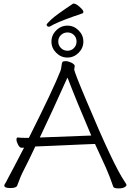

<svg xmlns="http://www.w3.org/2000/svg" viewBox="-20 -1047 730 1071"><path d="M441 -973Q424 -966 395 -957Q293 -921 260 -900Q256 -898 251.5 -898Q247 -898 243.5 -901.5Q240 -905 240 -909.5Q240 -914 266 -938.5Q292 -963 388 -1027H391Q404 -1027 424.5 -1008.5Q445 -990 445 -982Q445 -974 441 -973ZM418.5 -877.5Q445 -851 445 -815Q445 -779 418.5 -752.5Q392 -726 356 -726Q320 -726 293.5 -752.5Q267 -779 267 -815Q267 -851 293.5 -877.5Q320 -904 356 -904Q392 -904 418.5 -877.5ZM356.5 -764Q378 -764 392.5 -779Q407 -794 407 -815.5Q407 -837 392.5 -851.5Q378 -866 356.5 -866Q335 -866 320 -851.5Q305 -837 305 -815.5Q305 -794 320 -779Q335 -764 356.5 -764ZM114 -223H99Q90 -223 81 -239.5Q72 -256 72 -268Q72 -280 78 -280H80Q98 -278 119 -278H141Q278 -551 317 -651Q321 -661 323 -679Q325 -697 328.5 -701.5Q332 -706 346 -706Q360 -706 377 -698Q394 -690 397 -680L394 -660Q394 -646 463 -483Q614 -123 676 -33Q685 -20 685.5 -16Q686 -12 682 -8Q670 4 642.5 4Q615 4 612 -5Q593 -61 571 -111L510 -244L484 -243Q460 -242 423 -240.5Q386 -239 344.5 -237Q303 -235 265.5 -233.5Q228 -232 205 -231Q182 -230 180 -230H177Q160 -193 144 -161L114 -101Q94 -63 76 -12Q71 2 37.5 2Q4 2 4 -12Q4 -16 7.5 -21Q11 -26 15 -34Q19 -42 28.5 -60Q38 -78 57.5 -114.5Q77 -151 114 -223ZM317 -651ZM489 -291Q402 -495 361 -603L356 -614L351 -603Q268 -418 202 -280Z"/></svg>

Font: ToneOZ-Pinyin-WenKai-Light
Style: Light
Weight: 300
Designer: Fontworks Inc.
Foundry: ToneOZ
Version: Version 0.240331